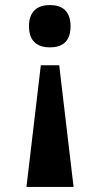

<svg xmlns="http://www.w3.org/2000/svg" viewBox="-20 -562 397 762"><path d="M178 -542C133 -542 95 -521 95 -458C95 -394 133 -374 178 -374C224 -374 260 -394 260 -458C260 -521 224 -542 178 -542ZM215 -303H142L85 180H272Z"/></svg>

Font: Noto Serif Sinhala SemiCondensed ExtraBold
Style: Regular
Weight: 800
Width: 4
Designer: Jelle Bosma - Monotype Design Team
Foundry: Monotype Imaging Inc.
Version: Version 2.007